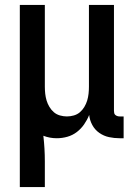

<svg xmlns="http://www.w3.org/2000/svg" viewBox="-20 -550 540 775"><path d="M60 205V-530H161V-200Q161 -186 162.5 -172Q164 -158 168 -144.5Q172 -131 179.5 -118.5Q187 -106 197.5 -97Q208 -88 222 -84Q236 -80 250 -80Q264 -80 278 -84Q292 -88 302.5 -97Q313 -106 320.5 -118.5Q328 -131 332 -144.5Q336 -158 337.5 -172Q339 -186 339 -200V-530H440V-103Q440 -98 441 -93.5Q442 -89 445.5 -86Q449 -83 453.5 -81.5Q458 -80 463 -80H479V8H463Q441 8 420 3.5Q399 -1 381 -13.5Q363 -26 352.5 -45.5Q342 -65 340 -86Q332 -66 319.5 -48Q307 -30 290 -17Q273 -4 252 2Q231 8 209 8Q195 8 181.5 5.5Q168 3 155 -2Q158 24 159.5 50Q161 76 161 102V205Z"/></svg>

Font: iosevka_custom_sans_ss08 SmBd
Style: Regular
Weight: 600
Designer: Belleve Invis
Foundry: Belleve Invis
Version: Version 10.3.0; ttfautohint (v1.8.3)